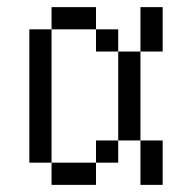

<svg xmlns="http://www.w3.org/2000/svg" viewBox="-20 -520 540 540"><path d="M125 -62.5V0H250V-62.5ZM125 -62.5Q125 -62.5 125 -437.5H62.5Q62.5 -437.5 62.5 -62.5ZM250 -62.5H312.5V-125H250ZM375 -125Q375 -125 375 0H437.5Q437.5 0 437.5 -125ZM312.5 -125H375Q375 -125 375 -375H312.5Q312.5 -375 312.5 -125ZM312.5 -375V-437.5H250V-375ZM375 -375H437.5Q437.5 -375 437.5 -500H375Q375 -500 375 -375ZM125 -437.5H250V-500H125Z"/></svg>

Font: CalcUnifontExMono
Style: Regular
Weight: 500
Version: Version 15.0.06